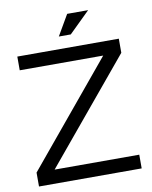

<svg xmlns="http://www.w3.org/2000/svg" viewBox="-91 -898 766 965"><g transform="rotate(-10 292.0 -415.0)"><path d="M29 0V-71L461 -592H35V-662H553V-590L121 -70H553V0ZM258 -725 319 -830H426L319 -725Z"/></g></svg>

Font: Questrial
Style: Regular
Weight: 400
Designer: Joe Prince, Laura Meseguer
Foundry: Joe Prince, Laura Meseguer
Version: Version 2.000; ttfautohint (v1.8.3)